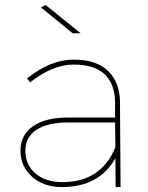

<svg xmlns="http://www.w3.org/2000/svg" viewBox="-20 -759 602 779"><path d="M231.9 -20Q391.1 -20 448.2 -162.1L446.8 -262.2H254.9Q172.9 -261.7 127.9 -232.4Q83 -203.1 83 -147Q83 -90.8 123.5 -55.7Q164.1 -20.5 231.9 -20ZM231 0Q156.7 0 109.9 -42Q63 -84 63 -147.9Q63 -211.9 114.3 -247.1Q165.5 -282.2 254.9 -282.2H446.8V-345.2Q445.8 -418.9 404.3 -458Q362.3 -497.1 278.3 -497.1Q194.3 -497.1 102.1 -424.8L89.8 -440.9Q185.5 -517.1 278.3 -517.1Q371.1 -517.1 418.5 -471.2Q465.8 -425.3 466.8 -345.2L469.2 0H449.2L448.2 -117.2Q382.3 0 231 0ZM274.9 -624 146 -729 165 -738.8 307.1 -624Z"/></svg>

Font: Montserrat-Hairline
Style: Regular
Weight: 250
Designer: Julieta Ulanovsky
Foundry: Julieta Ulanovsky
Version: Version 1.000;PS 002.000;hotconv 1.0.70;makeotf.lib2.5.58329